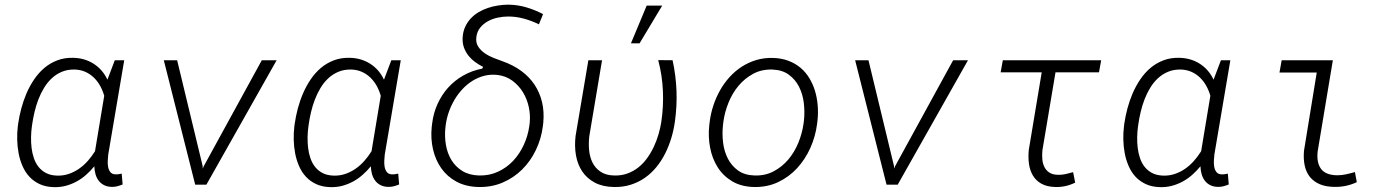

<svg xmlns="http://www.w3.org/2000/svg" viewBox="-20 -784 5909 815"><path d="M507.3 -528.3 439.5 -128.4Q438.5 -118.2 437.5 -104Q436.5 -89.8 438.7 -76.7Q440.9 -63.5 448 -54Q455.1 -44.4 470.2 -43.9Q477.1 -43.5 483.4 -44.7Q489.7 -45.9 496.6 -46.9L500.5 -1Q489.7 3.4 479.2 6.3Q468.8 9.3 456.5 9.3Q437 9.3 422.9 2.4Q408.7 -4.4 399.4 -16.4Q390.1 -28.3 385.5 -44.2Q380.9 -60.1 380.4 -78.1Q363.8 -58.1 345 -41.5Q326.2 -24.9 304.4 -13.2Q282.7 -1.5 258.5 4.9Q234.4 11.2 207.5 10.3Q173.3 9.3 147.9 -2.7Q122.6 -14.6 104.7 -33.9Q86.9 -53.2 75.7 -78.9Q64.5 -104.5 59.1 -132.8Q53.7 -161.1 53 -190.7Q52.2 -220.2 55.7 -248L57.1 -258.8Q61.5 -290 70.3 -323.2Q79.1 -356.4 92.5 -387.7Q106 -418.9 124.8 -446.8Q143.6 -474.6 168 -495.4Q192.4 -516.1 223.1 -527.8Q253.9 -539.6 291 -538.6Q339.4 -537.6 377.4 -513.4Q415.5 -489.3 436 -445.8L467.3 -528.3ZM115.2 -246.6Q112.3 -226.1 111.8 -202.6Q111.3 -179.2 114 -156.5Q116.7 -133.8 123.8 -112.8Q130.9 -91.8 143.6 -75.7Q156.2 -59.6 175.3 -49.6Q194.3 -39.6 221.2 -38.6Q248 -37.6 271.7 -45.7Q295.4 -53.7 315.7 -67.9Q335.9 -82 352.8 -101.1Q369.6 -120.1 383.3 -142.1L422.4 -377.4Q416 -399.9 405 -419.7Q394 -439.5 378.4 -454.6Q362.8 -469.7 342.8 -478.8Q322.8 -487.8 298.3 -488.8Q268.1 -489.7 243.7 -479.7Q219.2 -469.7 200.2 -452.1Q181.2 -434.6 167 -411.1Q152.8 -387.7 142.8 -361.6Q132.8 -335.4 126.5 -308.3Q120.1 -281.2 116.7 -256.8Z M840.3 -79.1V-68.4L845.2 -79.1L1091.3 -528.3H1154.3L856 0H808.6L675.3 -528.3H731.9Z M1681.2 -528.3 1613.3 -128.4Q1612.3 -118.2 1611.3 -104Q1610.4 -89.8 1612.5 -76.7Q1614.7 -63.5 1621.8 -54Q1628.9 -44.4 1644 -43.9Q1650.9 -43.5 1657.2 -44.7Q1663.6 -45.9 1670.4 -46.9L1674.3 -1Q1663.6 3.4 1653.1 6.3Q1642.6 9.3 1630.4 9.3Q1610.8 9.3 1596.7 2.4Q1582.5 -4.4 1573.2 -16.4Q1564 -28.3 1559.3 -44.2Q1554.7 -60.1 1554.2 -78.1Q1537.6 -58.1 1518.8 -41.5Q1500 -24.9 1478.3 -13.2Q1456.5 -1.5 1432.4 4.9Q1408.2 11.2 1381.3 10.3Q1347.2 9.3 1321.8 -2.7Q1296.4 -14.6 1278.6 -33.9Q1260.7 -53.2 1249.5 -78.9Q1238.3 -104.5 1232.9 -132.8Q1227.5 -161.1 1226.8 -190.7Q1226.1 -220.2 1229.5 -248L1231 -258.8Q1235.4 -290 1244.1 -323.2Q1252.9 -356.4 1266.4 -387.7Q1279.8 -418.9 1298.6 -446.8Q1317.4 -474.6 1341.8 -495.4Q1366.2 -516.1 1397 -527.8Q1427.7 -539.6 1464.8 -538.6Q1513.2 -537.6 1551.3 -513.4Q1589.4 -489.3 1609.9 -445.8L1641.1 -528.3ZM1289.1 -246.6Q1286.1 -226.1 1285.6 -202.6Q1285.2 -179.2 1287.8 -156.5Q1290.5 -133.8 1297.6 -112.8Q1304.7 -91.8 1317.4 -75.7Q1330.1 -59.6 1349.1 -49.6Q1368.2 -39.6 1395 -38.6Q1421.9 -37.6 1445.6 -45.7Q1469.2 -53.7 1489.5 -67.9Q1509.8 -82 1526.6 -101.1Q1543.5 -120.1 1557.1 -142.1L1596.2 -377.4Q1589.8 -399.9 1578.9 -419.7Q1567.9 -439.5 1552.2 -454.6Q1536.6 -469.7 1516.6 -478.8Q1496.6 -487.8 1472.2 -488.8Q1441.9 -489.7 1417.5 -479.7Q1393.1 -469.7 1374 -452.1Q1355 -434.6 1340.8 -411.1Q1326.7 -387.7 1316.7 -361.6Q1306.6 -335.4 1300.3 -308.3Q1293.9 -281.2 1290.5 -256.8Z M1943.8 -625Q1945.3 -649.4 1954.3 -669.4Q1963.4 -689.5 1977.8 -705.1Q1992.2 -720.7 2011 -731.9Q2029.8 -743.2 2050.8 -750.2Q2071.8 -757.3 2094.2 -760.7Q2116.7 -764.2 2138.2 -764.2Q2177.7 -763.7 2214.1 -752.9Q2250.5 -742.2 2285.2 -724.1L2267.6 -680.7Q2236.8 -695.8 2204.1 -704.8Q2171.4 -713.9 2136.7 -713.9Q2115.7 -713.9 2093.3 -709.2Q2070.8 -704.6 2051.5 -694.1Q2032.2 -683.6 2018.6 -667Q2004.9 -650.4 2002 -626.5Q1999 -603 2009.8 -586.4Q2020.5 -569.8 2037.8 -557.9Q2055.2 -545.9 2076.2 -537.8Q2097.2 -529.8 2114.7 -523.4Q2158.7 -507.8 2192.6 -482.9Q2226.6 -458 2248.8 -424.8Q2271 -391.6 2280.8 -350.8Q2290.5 -310.1 2286.1 -263.2L2284.2 -247.1Q2277.3 -194.3 2254.6 -147Q2231.9 -99.6 2196 -64.2Q2160.2 -28.8 2113 -8.8Q2065.9 11.2 2010.3 9.8Q1957 8.3 1917.7 -12.9Q1878.4 -34.2 1853.5 -69.3Q1828.6 -104.5 1818.1 -149.9Q1807.6 -195.3 1812.5 -244.6L1814.5 -260.7Q1819.8 -304.2 1837.4 -343Q1855 -381.8 1882.6 -412.4Q1910.2 -442.9 1946.8 -463.6Q1983.4 -484.4 2026.9 -492.7L2030.8 -500Q2012.2 -509.3 1995.6 -521.7Q1979 -534.2 1967 -549.8Q1955.1 -565.4 1948.7 -584.2Q1942.4 -603 1943.8 -625ZM1870.6 -242.2Q1866.7 -205.1 1872.8 -169.2Q1878.9 -133.3 1896.2 -104.7Q1913.6 -76.2 1942.4 -58.3Q1971.2 -40.5 2013.2 -39.1Q2057.6 -38.1 2094.2 -55.2Q2130.9 -72.3 2158.2 -101.3Q2185.5 -130.4 2203.1 -168.5Q2220.7 -206.5 2226.6 -247.6L2228.5 -262.7Q2231.9 -295.4 2224.6 -329.6Q2217.3 -363.8 2199.7 -392.6Q2182.1 -421.4 2155 -441.4Q2127.9 -461.4 2092.3 -465.8Q2063 -469.2 2036.1 -462.4Q2009.3 -455.6 1986.1 -441.2Q1962.9 -426.8 1943.6 -406.2Q1924.3 -385.7 1909.9 -361.6Q1895.5 -337.4 1886 -310.8Q1876.5 -284.2 1872.6 -257.8Z M2535.6 -528.3 2481.4 -205.6Q2478 -175.8 2480.7 -146.5Q2483.4 -117.2 2495.1 -93.8Q2506.8 -70.3 2529.1 -55.2Q2551.3 -40 2586.4 -39.1Q2617.2 -38.1 2642.8 -47.4Q2668.5 -56.6 2689.5 -73.2Q2710.4 -89.8 2726.8 -112.5Q2743.2 -135.3 2755.1 -160.6Q2767.1 -186 2775.1 -213.4Q2783.2 -240.7 2787.1 -266.6Q2796.9 -332 2793.9 -398.4Q2791 -464.8 2773.9 -528.8L2835 -528.3Q2849.1 -463.4 2851.6 -398.2Q2854 -333 2844.7 -267.1Q2839.8 -232.4 2829.6 -198.2Q2819.3 -164.1 2803.7 -132.8Q2788.1 -101.6 2766.6 -75.2Q2745.1 -48.8 2717.8 -29.5Q2690.4 -10.3 2657.2 0.2Q2624 10.7 2585 9.8Q2537.6 8.8 2504.4 -9Q2471.2 -26.9 2451.4 -56.4Q2431.6 -85.9 2424.8 -125Q2418 -164.1 2423.3 -207.5L2477.5 -528.3ZM2725.1 -760.3H2791L2694.8 -600.1H2658.2Z M2992.7 -268.6Q2997.1 -303.2 3008.3 -336.9Q3019.5 -370.6 3036.6 -400.9Q3053.7 -431.2 3076.9 -456.8Q3100.1 -482.4 3128.4 -500.7Q3156.7 -519 3189.9 -529.1Q3223.1 -539.1 3261.2 -538.1Q3297.4 -537.1 3326.4 -526.1Q3355.5 -515.1 3377.7 -496.6Q3399.9 -478 3415.3 -452.6Q3430.7 -427.2 3439.5 -398.2Q3448.2 -369.1 3450.9 -337.4Q3453.6 -305.7 3450.2 -273.4L3448.2 -256.8Q3441.4 -204.6 3419.7 -156Q3397.9 -107.4 3363.5 -70.1Q3329.1 -32.7 3282.5 -10.7Q3235.8 11.2 3179.7 9.8Q3126 8.3 3087.6 -14.6Q3049.3 -37.6 3026.1 -74.5Q3002.9 -111.3 2994.1 -158Q2985.4 -204.6 2990.7 -252.4ZM3048.8 -252Q3044.9 -216.3 3049.3 -179.2Q3053.7 -142.1 3069.3 -111.3Q3085 -80.6 3112.5 -60.5Q3140.1 -40.5 3182.6 -39.1Q3227.5 -37.6 3263.7 -56.6Q3299.8 -75.7 3326.2 -106.9Q3352.5 -138.2 3368.7 -177.7Q3384.8 -217.3 3390.6 -257.3L3392.6 -272.9Q3396.5 -308.6 3392.1 -346.2Q3387.7 -383.8 3372.1 -415Q3356.4 -446.3 3328.6 -466.8Q3300.8 -487.3 3258.3 -488.8Q3212.9 -490.2 3177 -470.7Q3141.1 -451.2 3114.7 -419.7Q3088.4 -388.2 3072.3 -348.1Q3056.2 -308.1 3050.8 -268.6Z M3774.9 -79.1V-68.4L3779.8 -79.1L4025.9 -528.3H4088.9L3790.5 0H3743.2L3609.9 -528.3H3666.5Z M4645 -477.1H4460.4L4404.8 -146Q4402.8 -126 4404.5 -107.4Q4406.2 -88.9 4413.6 -74.5Q4420.9 -60.1 4435.1 -51Q4449.2 -42 4472.2 -42Q4488.3 -41.5 4503.9 -45.2Q4519.5 -48.8 4535.2 -53.2L4543.9 -8.8Q4503.4 11.2 4459 9.8Q4423.8 8.8 4400.6 -4.2Q4377.4 -17.1 4364.5 -38.8Q4351.6 -60.5 4347.7 -88.9Q4343.8 -117.2 4347.2 -148.9L4401.9 -477.1H4227.5L4236.8 -528.3H4654.3Z M5202.6 -528.3 5134.8 -128.4Q5133.8 -118.2 5132.8 -104Q5131.8 -89.8 5134 -76.7Q5136.2 -63.5 5143.3 -54Q5150.4 -44.4 5165.5 -43.9Q5172.4 -43.5 5178.7 -44.7Q5185.1 -45.9 5191.9 -46.9L5195.8 -1Q5185.1 3.4 5174.6 6.3Q5164.1 9.3 5151.9 9.3Q5132.3 9.3 5118.2 2.4Q5104 -4.4 5094.7 -16.4Q5085.4 -28.3 5080.8 -44.2Q5076.2 -60.1 5075.7 -78.1Q5059.1 -58.1 5040.3 -41.5Q5021.5 -24.9 4999.8 -13.2Q4978 -1.5 4953.9 4.9Q4929.7 11.2 4902.8 10.3Q4868.7 9.3 4843.3 -2.7Q4817.9 -14.6 4800 -33.9Q4782.2 -53.2 4771 -78.9Q4759.8 -104.5 4754.4 -132.8Q4749 -161.1 4748.3 -190.7Q4747.6 -220.2 4751 -248L4752.4 -258.8Q4756.8 -290 4765.6 -323.2Q4774.4 -356.4 4787.8 -387.7Q4801.3 -418.9 4820.1 -446.8Q4838.9 -474.6 4863.3 -495.4Q4887.7 -516.1 4918.5 -527.8Q4949.2 -539.6 4986.3 -538.6Q5034.7 -537.6 5072.8 -513.4Q5110.8 -489.3 5131.3 -445.8L5162.6 -528.3ZM4810.5 -246.6Q4807.6 -226.1 4807.1 -202.6Q4806.6 -179.2 4809.3 -156.5Q4812 -133.8 4819.1 -112.8Q4826.2 -91.8 4838.9 -75.7Q4851.6 -59.6 4870.6 -49.6Q4889.6 -39.6 4916.5 -38.6Q4943.4 -37.6 4967 -45.7Q4990.7 -53.7 5011 -67.9Q5031.2 -82 5048.1 -101.1Q5064.9 -120.1 5078.6 -142.1L5117.7 -377.4Q5111.3 -399.9 5100.3 -419.7Q5089.4 -439.5 5073.7 -454.6Q5058.1 -469.7 5038.1 -478.8Q5018.1 -487.8 4993.7 -488.8Q4963.4 -489.7 4939 -479.7Q4914.6 -469.7 4895.5 -452.1Q4876.5 -434.6 4862.3 -411.1Q4848.1 -387.7 4838.1 -361.6Q4828.1 -335.4 4821.8 -308.3Q4815.4 -281.2 4812 -256.8Z M5420.4 -528.3H5637.7L5573.2 -141.1Q5567.9 -93.8 5587.6 -67.1Q5607.4 -40.5 5656.2 -40Q5675.8 -40 5694.3 -44.2Q5712.9 -48.3 5731.4 -53.7L5739.3 -10.7Q5693.4 10.7 5643.1 9.3Q5607.4 8.8 5581.8 -2.2Q5556.2 -13.2 5540.3 -33Q5524.4 -52.7 5518.3 -80.8Q5512.2 -108.9 5515.1 -143.6L5569.3 -476.1H5411.1Z"/></svg>

Font: Roboto Mono Light
Style: Italic
Weight: 300
Designer: Google
Version: Version 2.000985; 2015; ttfautohint (v1.3)